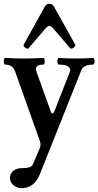

<svg xmlns="http://www.w3.org/2000/svg" viewBox="-46 -724 519 1014"><path d="M6.8 215.8Q6.8 191.4 25.1 177.7Q43.5 164.1 67.9 164.1Q119.1 164.1 127 145L165 56.2Q168 49.3 168 39.1Q168 30.8 165 22L33.2 -348.1Q21 -382.8 -19 -382.8Q-25.9 -382.8 -25.9 -400.4Q-25.9 -418 -19 -418Q37.6 -415 82 -415Q126.5 -415 183.1 -418Q189.9 -418 189.9 -400.4Q189.9 -382.8 183.1 -382.8Q144 -382.8 144 -359.9Q144 -353.5 147.9 -341.8L222.2 -134.8Q224.1 -129.4 225.8 -127.2Q227.5 -125 230 -125Q232.9 -125 236.1 -127.9Q239.3 -130.9 241.2 -136.2L321.8 -341.8Q323.7 -347.7 324.7 -353Q324.7 -382.8 265.1 -382.8Q257.3 -382.8 257.3 -400.4Q257.3 -418 265.1 -418Q308.6 -415 355 -415Q401.4 -415 444.8 -418Q453.1 -418 453.1 -400.4Q453.1 -382.8 444.8 -382.8Q421.4 -382.8 405.5 -375.7Q389.6 -368.7 383.8 -354L165 194.8Q150.4 231.9 125.7 251Q101.1 270 68.8 270Q51.8 270 37.6 262.7Q23.4 255.4 15.1 242.9Q6.8 230.5 6.8 215.8ZM105 -469.2Q103 -466.8 99.1 -466.8Q93.8 -466.8 86.9 -472.2Q75.7 -481 79.1 -488.3L190.9 -689.5Q199.2 -704.1 212.4 -704.1Q231 -704.1 238.8 -689.5L351.1 -488.3Q355 -481.4 342.8 -472.2Q336.4 -467.3 330.1 -467.3Q326.2 -467.3 324.7 -469.2L235.8 -573.2Q223.1 -587.4 214.8 -587.4Q206.5 -587.4 193.8 -573.2Z"/></svg>

Font: JuniusX
Style: Bold
Weight: 700
Designer: Peter S. Baker
Foundry: Briery Creek Software
Version: Version 1.004